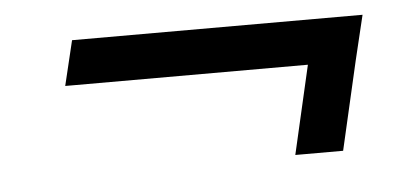

<svg xmlns="http://www.w3.org/2000/svg" viewBox="-30 -426 684 320"><g transform="rotate(-5 312.0 -266.5)"><path d="M99 -378H585L567 -303L533 -155H453L487 -303H81Z"/></g></svg>

Font: CBA Beacon Sans
Style: Italic
Weight: 400
Italic angle: -13°
Designer: Wei Huang
Foundry: Wei Huang
Version: Version 1.002